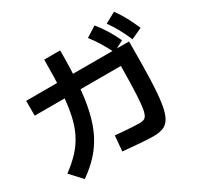

<svg xmlns="http://www.w3.org/2000/svg" viewBox="-189 -1071 1377 1345"><g transform="rotate(-30 500.0 -398.5)"><path d="M697 39Q668 39 627 36.5Q586 34 540.5 30Q495 26 451 22L462 -102Q490 -99 528 -96Q566 -93 601.5 -91Q637 -89 657 -89Q679 -89 694 -96.5Q709 -104 718 -130Q727 -156 732 -211Q737 -266 739.5 -360Q742 -454 744 -599L813 -502H45V-622H877V-585Q877 -423 873 -312Q869 -201 858.5 -131.5Q848 -62 828 -25Q808 12 776 25.5Q744 39 697 39ZM40 -36Q104 -83 148.5 -131.5Q193 -180 222.5 -238.5Q252 -297 268.5 -375.5Q285 -454 292 -560Q299 -666 299 -809H428Q428 -657 419 -539.5Q410 -422 389.5 -332.5Q369 -243 334.5 -173.5Q300 -104 249 -48Q198 8 127 58ZM751 -607Q724 -661 698 -703.5Q672 -746 640 -787L724 -840Q759 -797 786.5 -752Q814 -707 839 -654ZM906 -623Q882 -679 858 -722.5Q834 -766 804 -808L890 -855Q922 -811 947 -764.5Q972 -718 995 -664Z"/></g></svg>

Font: M PLUS 1 Code
Style: Regular
Weight: 400
Designer: Coji Morishita
Foundry: UNDERFOREST DESIGN
Version: Version 1.005